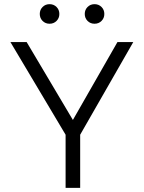

<svg xmlns="http://www.w3.org/2000/svg" viewBox="-20 -902 690 922"><path d="M295 -255 30 -700H108L330 -326L544 -700H620L365 -255V0H295ZM218 -788Q198 -788 184.5 -801.5Q171 -815 171 -835Q171 -855 184.5 -868.5Q198 -882 218 -882Q238 -882 251.5 -868.5Q265 -855 265 -835Q265 -815 251.5 -801.5Q238 -788 218 -788ZM434 -788Q414 -788 400.5 -801.5Q387 -815 387 -835Q387 -855 400.5 -868.5Q414 -882 434 -882Q454 -882 467.5 -868.5Q481 -855 481 -835Q481 -815 467.5 -801.5Q454 -788 434 -788Z"/></svg>

Font: PT Root UI Web
Style: Regular
Weight: 400
Designer: Vitaly Kuzmin
Foundry: ParaType Ltd.
Version: Version 1.000W